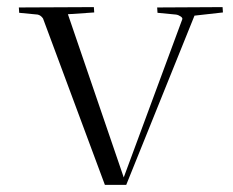

<svg xmlns="http://www.w3.org/2000/svg" viewBox="-20 -520 656 540"><path d="M606 -500Q606 -499 607 -485L527 -476L335 0H275L101 -468Q95 -477 86 -479L34 -484L33 -499L244 -500Q244 -499 245 -485L171 -480L328 -21L492 -464Q495 -469 488.5 -473.5Q482 -478 475 -479L423 -484L422 -499Z"/></svg>

Font: Antic Didone
Style: Regular
Weight: 400
Designer: Santiago Orozco
Foundry: Santiago Orozco
Version: Version 2.000